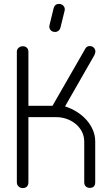

<svg xmlns="http://www.w3.org/2000/svg" viewBox="-20 -960 554 980"><path d="M125 -30Q125 -16 117.5 -8Q110 0 96 0Q84 0 75 -8Q66 -16 66 -30V-696Q66 -708 75 -716Q84 -724 96 -724Q110 -724 117.5 -716Q125 -708 125 -696V-420H248L414 -709Q418 -718 424.5 -721.5Q431 -725 438 -725Q451 -725 459 -716.5Q467 -708 467 -696Q467 -695 465.5 -689.5Q464 -684 462 -679L312 -417Q346 -406 374 -388Q402 -370 422.5 -346.5Q443 -323 454.5 -295.5Q466 -268 466 -238V-30Q466 -1 438 -1Q426 -1 418 -8.5Q410 -16 410 -30V-236Q410 -265 398 -288Q386 -311 366 -327.5Q346 -344 320.5 -353Q295 -362 268 -362H125ZM254 -919Q260 -940 281 -940Q295 -940 304 -930Q313 -920 310 -906L288 -817Q286 -809 278.5 -803Q271 -797 261 -797Q245 -797 237 -808Q229 -819 233 -833Z"/></svg>

Font: VDS
Style: Thin
Weight: 100
Width: 0
Designer: artmaker
Foundry: artmaker
Version: Version 1.000 2012 initial release